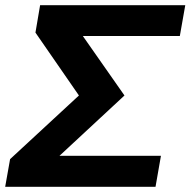

<svg xmlns="http://www.w3.org/2000/svg" viewBox="-62 -722 736 742"><path d="M243 -353 -23 -107 -42 0H539L560 -120H168L419 -353L258 -583H633L654 -702H93L75 -596Z"/></svg>

Font: Geom SemiBold
Style: Bold Italic
Weight: 600
Italic angle: -10°
Version: Version 1.102